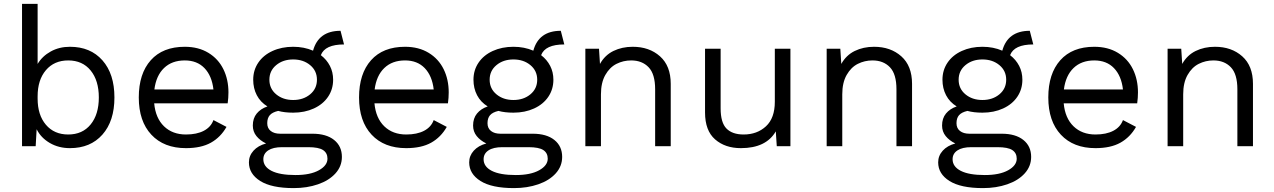

<svg xmlns="http://www.w3.org/2000/svg" viewBox="-20 -750 6536 985"><path d="M567 -250Q567 -129 505.5 -59.5Q444 10 339 10Q281 10 235.5 -16.5Q190 -43 168 -87L163 0H93V-730H173V-422Q197 -462 240.5 -486Q284 -510 339 -510Q444 -510 505.5 -440.5Q567 -371 567 -250ZM487 -250Q487 -337 445 -388.5Q403 -440 330 -440Q258 -440 215.5 -390Q173 -340 173 -256V-244Q173 -160 215.5 -110Q258 -60 330 -60Q403 -60 445 -111.5Q487 -163 487 -250Z M1148 -220H771Q778 -144 821.5 -102Q865 -60 934 -60Q989 -60 1025.5 -79Q1062 -98 1075 -134L1142 -99Q1112 -46 1062 -18Q1012 10 934 10Q821 10 756.5 -59Q692 -128 692 -250Q692 -372 753.5 -441Q815 -510 928 -510Q998 -510 1049 -479Q1100 -448 1126 -395Q1152 -342 1152 -276Q1152 -248 1148 -220ZM772 -291H1075Q1067 -361 1029 -400.5Q991 -440 928 -440Q862 -440 821.5 -401Q781 -362 772 -291Z M1734 55Q1734 103 1701 139.5Q1668 176 1611.5 195.5Q1555 215 1487 215Q1373 215 1315 178.5Q1257 142 1257 83Q1257 49 1280.5 23Q1304 -3 1345 -14Q1314 -29 1295.5 -52Q1277 -75 1277 -106Q1277 -143 1297 -167.5Q1317 -192 1352 -204Q1316 -226 1297.5 -261.5Q1279 -297 1279 -341Q1279 -390 1305 -428.5Q1331 -467 1378 -488.5Q1425 -510 1484 -510Q1540 -510 1586 -490Q1614 -592 1727 -592L1745 -522Q1647 -522 1626 -467Q1656 -444 1672.5 -412Q1689 -380 1689 -341Q1689 -292 1663 -253.5Q1637 -215 1590 -193.5Q1543 -172 1484 -172Q1440 -172 1407 -181Q1377 -174 1364 -159Q1351 -144 1351 -118Q1351 -92 1369 -78Q1387 -64 1417 -64H1583Q1654 -64 1694 -32Q1734 0 1734 55ZM1362 -341Q1362 -295 1397 -266Q1432 -237 1484 -237Q1536 -237 1571 -266Q1606 -295 1606 -341Q1606 -387 1571 -416Q1536 -445 1484 -445Q1432 -445 1397 -416Q1362 -387 1362 -341ZM1660 64Q1660 35 1637.5 20Q1615 5 1561 5H1427Q1381 5 1356 21.5Q1331 38 1331 67Q1331 105 1373 126.5Q1415 148 1496 148Q1572 148 1616 123.5Q1660 99 1660 64Z M2278 -220H1901Q1908 -144 1951.5 -102Q1995 -60 2064 -60Q2119 -60 2155.5 -79Q2192 -98 2205 -134L2272 -99Q2242 -46 2192 -18Q2142 10 2064 10Q1951 10 1886.5 -59Q1822 -128 1822 -250Q1822 -372 1883.5 -441Q1945 -510 2058 -510Q2128 -510 2179 -479Q2230 -448 2256 -395Q2282 -342 2282 -276Q2282 -248 2278 -220ZM1902 -291H2205Q2197 -361 2159 -400.5Q2121 -440 2058 -440Q1992 -440 1951.5 -401Q1911 -362 1902 -291Z M2864 55Q2864 103 2831 139.5Q2798 176 2741.5 195.5Q2685 215 2617 215Q2503 215 2445 178.5Q2387 142 2387 83Q2387 49 2410.5 23Q2434 -3 2475 -14Q2444 -29 2425.5 -52Q2407 -75 2407 -106Q2407 -143 2427 -167.5Q2447 -192 2482 -204Q2446 -226 2427.5 -261.5Q2409 -297 2409 -341Q2409 -390 2435 -428.5Q2461 -467 2508 -488.5Q2555 -510 2614 -510Q2670 -510 2716 -490Q2744 -592 2857 -592L2875 -522Q2777 -522 2756 -467Q2786 -444 2802.5 -412Q2819 -380 2819 -341Q2819 -292 2793 -253.5Q2767 -215 2720 -193.5Q2673 -172 2614 -172Q2570 -172 2537 -181Q2507 -174 2494 -159Q2481 -144 2481 -118Q2481 -92 2499 -78Q2517 -64 2547 -64H2713Q2784 -64 2824 -32Q2864 0 2864 55ZM2492 -341Q2492 -295 2527 -266Q2562 -237 2614 -237Q2666 -237 2701 -266Q2736 -295 2736 -341Q2736 -387 2701 -416Q2666 -445 2614 -445Q2562 -445 2527 -416Q2492 -387 2492 -341ZM2790 64Q2790 35 2767.5 20Q2745 5 2691 5H2557Q2511 5 2486 21.5Q2461 38 2461 67Q2461 105 2503 126.5Q2545 148 2626 148Q2702 148 2746 123.5Q2790 99 2790 64Z M3421 -320V0H3341V-292Q3341 -370 3307.5 -405Q3274 -440 3218 -440Q3178 -440 3143 -422.5Q3108 -405 3085.5 -365.5Q3063 -326 3063 -266V0H2983V-500H3053L3058 -422Q3083 -467 3127 -488.5Q3171 -510 3226 -510Q3311 -510 3366 -461Q3421 -412 3421 -320Z M4035 -500V0H3965L3960 -76Q3910 10 3781 10Q3700 10 3648.5 -35Q3597 -80 3597 -173V-500H3677V-194Q3677 -121 3707 -90.5Q3737 -60 3795 -60Q3864 -60 3909.5 -102Q3955 -144 3955 -228V-500Z M4659 -320V0H4579V-292Q4579 -370 4545.5 -405Q4512 -440 4456 -440Q4416 -440 4381 -422.5Q4346 -405 4323.5 -365.5Q4301 -326 4301 -266V0H4221V-500H4291L4296 -422Q4321 -467 4365 -488.5Q4409 -510 4464 -510Q4549 -510 4604 -461Q4659 -412 4659 -320Z M5270 55Q5270 103 5237 139.5Q5204 176 5147.5 195.5Q5091 215 5023 215Q4909 215 4851 178.5Q4793 142 4793 83Q4793 49 4816.5 23Q4840 -3 4881 -14Q4850 -29 4831.5 -52Q4813 -75 4813 -106Q4813 -143 4833 -167.5Q4853 -192 4888 -204Q4852 -226 4833.5 -261.5Q4815 -297 4815 -341Q4815 -390 4841 -428.5Q4867 -467 4914 -488.5Q4961 -510 5020 -510Q5076 -510 5122 -490Q5150 -592 5263 -592L5281 -522Q5183 -522 5162 -467Q5192 -444 5208.5 -412Q5225 -380 5225 -341Q5225 -292 5199 -253.5Q5173 -215 5126 -193.5Q5079 -172 5020 -172Q4976 -172 4943 -181Q4913 -174 4900 -159Q4887 -144 4887 -118Q4887 -92 4905 -78Q4923 -64 4953 -64H5119Q5190 -64 5230 -32Q5270 0 5270 55ZM4898 -341Q4898 -295 4933 -266Q4968 -237 5020 -237Q5072 -237 5107 -266Q5142 -295 5142 -341Q5142 -387 5107 -416Q5072 -445 5020 -445Q4968 -445 4933 -416Q4898 -387 4898 -341ZM5196 64Q5196 35 5173.5 20Q5151 5 5097 5H4963Q4917 5 4892 21.5Q4867 38 4867 67Q4867 105 4909 126.5Q4951 148 5032 148Q5108 148 5152 123.5Q5196 99 5196 64Z M5814 -220H5437Q5444 -144 5487.5 -102Q5531 -60 5600 -60Q5655 -60 5691.5 -79Q5728 -98 5741 -134L5808 -99Q5778 -46 5728 -18Q5678 10 5600 10Q5487 10 5422.5 -59Q5358 -128 5358 -250Q5358 -372 5419.5 -441Q5481 -510 5594 -510Q5664 -510 5715 -479Q5766 -448 5792 -395Q5818 -342 5818 -276Q5818 -248 5814 -220ZM5438 -291H5741Q5733 -361 5695 -400.5Q5657 -440 5594 -440Q5528 -440 5487.5 -401Q5447 -362 5438 -291Z M6408 -320V0H6328V-292Q6328 -370 6294.5 -405Q6261 -440 6205 -440Q6165 -440 6130 -422.5Q6095 -405 6072.5 -365.5Q6050 -326 6050 -266V0H5970V-500H6040L6045 -422Q6070 -467 6114 -488.5Q6158 -510 6213 -510Q6298 -510 6353 -461Q6408 -412 6408 -320Z"/></svg>

Font: Work Sans
Style: Regular
Weight: 400
Designer: Wei Huang
Foundry: Wei Huang
Version: Version 1.500; ttfautohint (v1.6)